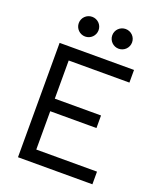

<svg xmlns="http://www.w3.org/2000/svg" viewBox="-161 -995 908 1094"><g transform="rotate(20 293.0 -448.0)"><path d="M82 0H533.2V-76.7H165V-309.1H445.3V-385.3H165V-616.7H533.2V-693.4H82ZM206.1 -776.9C239.3 -776.9 266.1 -803.7 266.1 -836.9C266.1 -870.1 239.3 -896.5 206.1 -896.5C172.9 -896.5 146 -870.1 146 -836.9C146 -803.7 172.9 -776.9 206.1 -776.9ZM409.2 -776.9C442.4 -776.9 469.2 -803.7 469.2 -836.9C469.2 -870.1 442.4 -896.5 409.2 -896.5C376 -896.5 349.1 -870.1 349.1 -836.9C349.1 -803.7 376 -776.9 409.2 -776.9Z"/></g></svg>

Font: Cascadia Mono PL SemiLight
Style: Regular
Weight: 350
Monospace: yes
Designer: Aaron Bell
Foundry: Saja Typeworks
Version: Version 2404.023